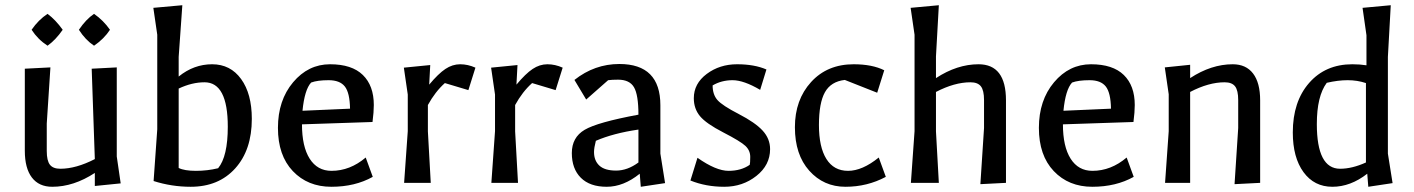

<svg xmlns="http://www.w3.org/2000/svg" viewBox="-20 -700 5413 735"><path d="M75 -123V-437L173 -442L159 -227V-122Q159 -85 171 -69.5Q183 -54 211 -54Q271 -54 343 -91L331 -437L427 -442V-101L442 2L343 12V-38Q262 15 180 15Q129 15 102 -20.5Q75 -56 75 -123ZM282 -586Q309 -626 340 -647Q376 -622 401 -586Q378 -551 340 -525Q307 -547 282 -586ZM101 -586Q127 -624 162 -647Q193 -624 220 -586Q193 -547 162 -525Q125 -549 101 -586Z M568 -7 582 -205V-567L567 -670L678 -680L664 -482V-407Q722 -454 792 -454Q862 -454 903 -397.5Q944 -341 944 -245Q944 -126 880.5 -55.5Q817 15 710 15Q637 15 568 -7ZM664 -57Q686 -46 730 -46Q774 -46 815 -56Q852 -101 852 -215Q852 -385 763 -385Q715 -385 664 -361Z M1411 -298Q1411 -271 1406 -233L1136 -224Q1136 -139 1165.5 -92.5Q1195 -46 1249 -46Q1320 -46 1380 -97L1407 -23Q1339 15 1248.5 15Q1158 15 1101 -45Q1044 -105 1044 -210.5Q1044 -316 1102 -385Q1160 -454 1243.5 -454Q1327 -454 1369 -413Q1411 -372 1411 -298ZM1138 -276 1320 -284Q1319 -345 1300 -369Q1281 -393 1238 -393Q1195 -393 1171 -384Q1146 -357 1138 -276Z M1527 0 1541 -198V-338L1526 -441L1627 -451L1623 -376Q1658 -418 1685 -436Q1712 -454 1741.5 -454Q1771 -454 1800 -441L1773 -355L1683 -382Q1646 -349 1618 -298V-197L1629 0Z M1861 0 1875 -198V-338L1860 -441L1961 -451L1957 -376Q1992 -418 2019 -436Q2046 -454 2075.5 -454Q2105 -454 2134 -441L2107 -355L2017 -382Q1980 -349 1952 -298V-197L1963 0Z M2424 -261Q2424 -337 2407 -366Q2390 -395 2346 -395Q2322 -395 2308 -393L2224 -319L2179 -394Q2256 -455 2351 -455Q2508 -455 2508 -297V-112L2526 1L2433 15L2429 -35Q2367 15 2302.5 15Q2238 15 2203.5 -19.5Q2169 -54 2169 -114Q2169 -174 2218 -203Q2267 -232 2424 -261ZM2254 -118Q2254 -85 2274.5 -66Q2295 -47 2338.5 -47Q2382 -47 2424 -78V-204Q2328 -190 2261 -161Q2254 -134 2254 -118Z M2623 -9 2650 -96Q2721 -46 2769 -46Q2817 -46 2850 -69Q2852 -75 2852 -99.5Q2852 -124 2833.5 -141.5Q2815 -159 2749 -193Q2683 -227 2659.5 -255.5Q2636 -284 2636 -324Q2636 -380 2685.5 -417Q2735 -454 2801.5 -454Q2868 -454 2914 -434L2890 -356Q2827 -393 2784.5 -393Q2742 -393 2708 -373Q2708 -338 2726.5 -317Q2745 -296 2808 -263.5Q2871 -231 2899.5 -200Q2928 -169 2928 -129Q2928 -68 2875.5 -26.5Q2823 15 2752.5 15Q2682 15 2623 -9Z M3248 -454Q3319 -454 3365 -431L3338 -345L3214 -394Q3161 -388 3138 -347Q3115 -306 3115 -221.5Q3115 -137 3143.5 -91.5Q3172 -46 3226.5 -46Q3281 -46 3344 -97L3371 -23Q3300 15 3216.5 15Q3133 15 3078 -46.5Q3023 -108 3023 -213Q3023 -318 3085 -386Q3147 -454 3248 -454Z M3467 0 3481 -198V-567L3466 -670L3574 -680L3563 -484V-401Q3644 -454 3726 -454Q3831 -454 3831 -316V0L3733 5L3747 -210V-317Q3747 -354 3735 -369.5Q3723 -385 3695 -385Q3634 -385 3563 -348V-197L3574 0Z M4324 -298Q4324 -271 4319 -233L4049 -224Q4049 -139 4078.5 -92.5Q4108 -46 4162 -46Q4233 -46 4293 -97L4320 -23Q4252 15 4161.5 15Q4071 15 4014 -45Q3957 -105 3957 -210.5Q3957 -316 4015 -385Q4073 -454 4156.5 -454Q4240 -454 4282 -413Q4324 -372 4324 -298ZM4051 -276 4233 -284Q4232 -345 4213 -369Q4194 -393 4151 -393Q4108 -393 4084 -384Q4059 -357 4051 -276Z M4440 0 4454 -198V-339L4439 -442L4536 -452V-401Q4617 -454 4699 -454Q4750 -454 4777 -418.5Q4804 -383 4804 -316V0L4706 5L4720 -210V-317Q4720 -354 4708 -369.5Q4696 -385 4668 -385Q4607 -385 4536 -348V0Z M5214 -35Q5150 15 5080.5 15Q5011 15 4970 -41Q4929 -97 4929 -193Q4929 -311 4991.5 -382.5Q5054 -454 5157 -454Q5186 -454 5211 -450V-565L5196 -670L5304 -680L5293 -482V-112L5311 1L5218 15ZM5110 -54Q5156 -54 5209 -78V-382Q5176 -393 5139 -393Q5102 -393 5059 -383Q5021 -332 5021 -225Q5021 -54 5110 -54Z"/></svg>

Font: Galdeano
Style: Regular
Weight: 400
Designer: Dario Manuel Muhafara
Foundry: Dario Manuel Muhafara
Version: Version 1.001